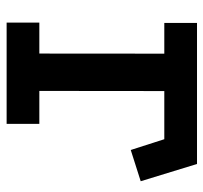

<svg xmlns="http://www.w3.org/2000/svg" viewBox="-38 -592 629 594"><g transform="rotate(90 277.0 -294.5)"><path d="M50.5 -589H486.8L540.2 -414.8L443.5 -384L410.2 -487.8H261.2L260.8 -101.2H362.8V0H49.5V-101.2H145.2L145.5 -487.8H50.5Z"/></g></svg>

Font: Podkova VF Beta
Style: Regular
Weight: 400
Designer: Ilya Yudin
Foundry: Cyreal (www.cyreal.org)
Version: Version 2.100